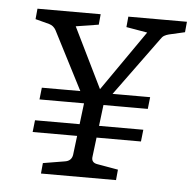

<svg xmlns="http://www.w3.org/2000/svg" viewBox="-42 -539 588 581"><g transform="rotate(5 251.5 -248.0)"><path d="M71 -159H400L396 -123H67ZM83 -259H412L408 -223H79ZM223 -214 109 -436Q102 -449 88 -453L46 -464L49 -496H241L238 -464L169 -453L267 -253H247L386 -453L322 -464L325 -496H503L500 -464L452 -453Q444 -451 438 -447.5Q432 -444 427 -436L265 -214ZM103 0 106 -32 172 -43Q192 -46 195 -65L217 -245H276L254 -65Q251 -46 271 -43L334 -32L331 0Z"/></g></svg>

Font: Yrsa Light
Style: Italic
Weight: 300
Italic angle: -7.10001°
Designer: Anna Giedrys (Yrsa+Rasa design), David Brezina (Yrsa art-direction, Rasa art-direction, design)
Foundry: Rosetta Type Foundry
Version: Version 2.004